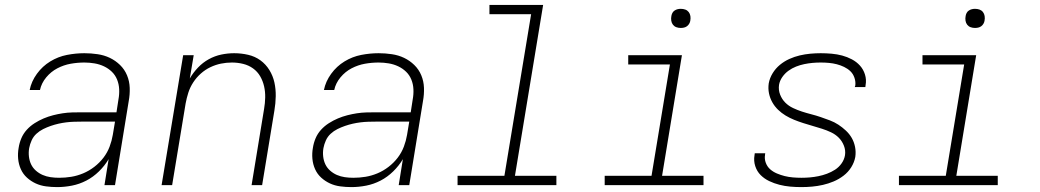

<svg xmlns="http://www.w3.org/2000/svg" viewBox="-20 -755 4240 783"><path d="M213 8Q190 8 167.5 5Q145 2 125.5 -7Q106 -16 90 -30.5Q74 -45 65 -65Q56 -85 54 -107.5Q52 -130 56 -152Q59 -172 67 -191Q75 -210 89 -225.5Q103 -241 121 -252.5Q139 -264 158 -272Q177 -280 196.5 -285Q216 -290 235.5 -293Q255 -296 274.5 -296.5Q294 -297 313 -297H455L463 -349Q467 -370 466 -391Q465 -412 457.5 -430.5Q450 -449 436 -462.5Q422 -476 404 -484.5Q386 -493 365.5 -496.5Q345 -500 324 -500Q296 -500 268 -495Q240 -490 214 -476.5Q188 -463 168.5 -439.5Q149 -416 143 -388H101Q108 -423 130.5 -454Q153 -485 185 -504.5Q217 -524 253 -531Q289 -538 324 -538Q351 -538 378 -534Q405 -530 428 -519Q451 -508 469.5 -490Q488 -472 498 -448Q508 -424 509 -397Q510 -370 505 -343L449 0H406L423 -106Q407 -79 383.5 -56Q360 -33 332 -18.5Q304 -4 273.5 2Q243 8 213 8ZM221 -30Q246 -30 270.5 -34Q295 -38 319 -48Q343 -58 364.5 -74.5Q386 -91 402 -112Q418 -133 427 -157Q436 -181 440 -205L449 -259H313Q298 -259 282 -258.5Q266 -258 250 -256Q234 -254 218.5 -250.5Q203 -247 187 -241.5Q171 -236 156 -228.5Q141 -221 128.5 -209.5Q116 -198 109 -182.5Q102 -167 99 -151Q96 -134 98 -116.5Q100 -99 107 -84.5Q114 -70 126.5 -59Q139 -48 154 -41.5Q169 -35 186 -32.5Q203 -30 221 -30Z M639 0 727 -530H770L754 -435Q768 -459 787.5 -479.5Q807 -500 831.5 -513.5Q856 -527 882.5 -532.5Q909 -538 935 -538Q964 -538 992 -531.5Q1020 -525 1042 -509Q1064 -493 1078.5 -469.5Q1093 -446 1099 -419Q1105 -392 1104.5 -362.5Q1104 -333 1099 -304L1049 0H1006L1057 -311Q1061 -334 1061.5 -357.5Q1062 -381 1057 -403Q1052 -425 1041 -444Q1030 -463 1012 -476Q994 -489 971.5 -494.5Q949 -500 926 -500Q903 -500 881 -495.5Q859 -491 838 -481Q817 -471 799 -455Q781 -439 768 -419Q755 -399 748 -377Q741 -355 737 -333L682 0Z M1413 8Q1390 8 1367.5 5Q1345 2 1325.5 -7Q1306 -16 1290 -30.5Q1274 -45 1265 -65Q1256 -85 1254 -107.5Q1252 -130 1256 -152Q1259 -172 1267 -191Q1275 -210 1289 -225.5Q1303 -241 1321 -252.5Q1339 -264 1358 -272Q1377 -280 1396.5 -285Q1416 -290 1435.5 -293Q1455 -296 1474.5 -296.5Q1494 -297 1513 -297H1655L1663 -349Q1667 -370 1666 -391Q1665 -412 1657.5 -430.5Q1650 -449 1636 -462.5Q1622 -476 1604 -484.5Q1586 -493 1565.5 -496.5Q1545 -500 1524 -500Q1496 -500 1468 -495Q1440 -490 1414 -476.5Q1388 -463 1368.5 -439.5Q1349 -416 1343 -388H1301Q1308 -423 1330.5 -454Q1353 -485 1385 -504.5Q1417 -524 1453 -531Q1489 -538 1524 -538Q1551 -538 1578 -534Q1605 -530 1628 -519Q1651 -508 1669.5 -490Q1688 -472 1698 -448Q1708 -424 1709 -397Q1710 -370 1705 -343L1649 0H1606L1623 -106Q1607 -79 1583.5 -56Q1560 -33 1532 -18.5Q1504 -4 1473.5 2Q1443 8 1413 8ZM1421 -30Q1446 -30 1470.5 -34Q1495 -38 1519 -48Q1543 -58 1564.5 -74.5Q1586 -91 1602 -112Q1618 -133 1627 -157Q1636 -181 1640 -205L1649 -259H1513Q1498 -259 1482 -258.5Q1466 -258 1450 -256Q1434 -254 1418.5 -250.5Q1403 -247 1387 -241.5Q1371 -236 1356 -228.5Q1341 -221 1328.5 -209.5Q1316 -198 1309 -182.5Q1302 -167 1299 -151Q1296 -134 1298 -116.5Q1300 -99 1307 -84.5Q1314 -70 1326.5 -59Q1339 -48 1354 -41.5Q1369 -35 1386 -32.5Q1403 -30 1421 -30Z M1846 0V-38H2037L2146 -697H1976V-735H2195L2080 -38H2249V0Z M2446 0V-38H2637L2712 -492H2542V-530H2761L2680 -38H2849V0ZM2756 -641Q2747 -641 2738.5 -644Q2730 -647 2724.5 -654Q2719 -661 2717.5 -670.5Q2716 -680 2718 -690Q2719 -696 2722 -702Q2725 -708 2731 -712Q2737 -716 2743.5 -717.5Q2750 -719 2756 -719Q2766 -719 2774.5 -716Q2783 -713 2788.5 -706Q2794 -699 2795.5 -689.5Q2797 -680 2795 -670Q2794 -664 2790.5 -658Q2787 -652 2781.5 -648Q2776 -644 2769.5 -642.5Q2763 -641 2756 -641Z M3248 8Q3225 8 3202.5 6Q3180 4 3158.5 -1.5Q3137 -7 3117 -16.5Q3097 -26 3082 -41Q3067 -56 3060 -77.5Q3053 -99 3057 -122Q3057 -124 3057.5 -126Q3058 -128 3058 -130H3101Q3100 -128 3100 -127Q3100 -126 3100 -124Q3097 -107 3103 -91Q3109 -75 3121 -64.5Q3133 -54 3148.5 -47.5Q3164 -41 3180 -37Q3196 -33 3213.5 -31.5Q3231 -30 3248 -30Q3266 -30 3283 -31.5Q3300 -33 3317.5 -36.5Q3335 -40 3352.5 -46.5Q3370 -53 3385.5 -63Q3401 -73 3412 -88.5Q3423 -104 3426 -122Q3429 -142 3421.5 -161Q3414 -180 3400.5 -193.5Q3387 -207 3369 -215.5Q3351 -224 3332 -230Q3313 -236 3294 -241.5Q3275 -247 3256 -253Q3237 -259 3218.5 -266.5Q3200 -274 3183.5 -284Q3167 -294 3153 -307.5Q3139 -321 3129.5 -338Q3120 -355 3116 -374.5Q3112 -394 3115 -415Q3119 -437 3131 -456.5Q3143 -476 3160.5 -490.5Q3178 -505 3199 -514.5Q3220 -524 3241.5 -529Q3263 -534 3284.5 -536Q3306 -538 3327 -538Q3349 -538 3371.5 -536Q3394 -534 3414.5 -528.5Q3435 -523 3454 -513Q3473 -503 3487 -487.5Q3501 -472 3507.5 -451Q3514 -430 3510 -408Q3510 -406 3509.5 -404Q3509 -402 3509 -400H3466Q3467 -402 3467 -403.5Q3467 -405 3468 -406Q3470 -422 3464.5 -438Q3459 -454 3448 -464.5Q3437 -475 3422.5 -482Q3408 -489 3392.5 -493Q3377 -497 3360.5 -498.5Q3344 -500 3327 -500Q3310 -500 3293.5 -498.5Q3277 -497 3260 -493.5Q3243 -490 3226.5 -483.5Q3210 -477 3195.5 -466.5Q3181 -456 3170.5 -441Q3160 -426 3157 -409Q3154 -388 3161.5 -369Q3169 -350 3182.5 -336.5Q3196 -323 3214 -314.5Q3232 -306 3250.5 -300Q3269 -294 3288.5 -289Q3308 -284 3327 -277.5Q3346 -271 3364.5 -264Q3383 -257 3399 -246.5Q3415 -236 3429.5 -222.5Q3444 -209 3453.5 -192.5Q3463 -176 3467 -156Q3471 -136 3468 -115Q3464 -93 3451.5 -73Q3439 -53 3420 -38.5Q3401 -24 3379.5 -15Q3358 -6 3336 -1Q3314 4 3292 6Q3270 8 3248 8Z M3646 0V-38H3837L3912 -492H3742V-530H3961L3880 -38H4049V0ZM3956 -641Q3947 -641 3938.5 -644Q3930 -647 3924.5 -654Q3919 -661 3917.5 -670.5Q3916 -680 3918 -690Q3919 -696 3922 -702Q3925 -708 3931 -712Q3937 -716 3943.5 -717.5Q3950 -719 3956 -719Q3966 -719 3974.5 -716Q3983 -713 3988.5 -706Q3994 -699 3995.5 -689.5Q3997 -680 3995 -670Q3994 -664 3990.5 -658Q3987 -652 3981.5 -648Q3976 -644 3969.5 -642.5Q3963 -641 3956 -641Z"/></svg>

Font: Iosevka Curly XLtExObl
Style: Regular
Weight: 200
Width: 7
Italic angle: -9°
Monospace: yes
Designer: Belleve Invis
Foundry: Belleve Invis
Version: Version 11.0.1; ttfautohint (v1.8.3)